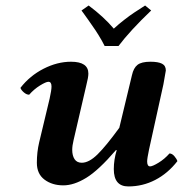

<svg xmlns="http://www.w3.org/2000/svg" viewBox="-20 -667 664 697"><path d="M403.8 -122.1H400.9Q337.9 -48.8 293.2 -21.5Q248.5 5.9 210 5.9Q169.4 5.9 141.6 -14.9Q113.8 -35.6 113.8 -76.2Q113.8 -114.7 122.1 -149.9L160.2 -309.1Q167 -339.8 167 -353Q167 -370.1 155.8 -370.1Q147 -370.1 125.2 -356.7Q103.5 -343.3 85.9 -323.2Q76.2 -323.2 66.4 -331.8Q56.6 -340.3 54.2 -348.1Q88.4 -392.1 138.2 -417.5Q188 -442.9 237.8 -442.9Q300.8 -442.9 300.8 -399.9Q300.8 -386.2 293 -356L247.1 -158.2Q242.2 -137.7 242.2 -123Q242.2 -102.1 250.7 -89.1Q259.3 -76.2 276.9 -76.2Q303.2 -76.2 334.2 -106.7Q365.2 -137.2 413.1 -203.1L459 -394Q464.8 -420.4 479.2 -431.6Q493.7 -442.9 525.9 -442.9Q554.2 -442.9 568.1 -435.8Q582 -428.7 582 -411.1Q582 -409.2 573.2 -360.8L521 -124Q514.2 -91.8 514.2 -81.1Q514.2 -63 524.9 -63Q533.7 -63 555.7 -76.4Q577.6 -89.8 595.2 -109.9Q604.5 -109.9 612.8 -100.3Q621.1 -90.8 624 -82Q589.4 -37.6 543.7 -13.9Q498 9.8 445.8 9.8Q393.1 9.8 393.1 -53.2Q393.1 -87.4 403.8 -122.1ZM410.2 -500H359.9Q355 -509.8 349.9 -519Q344.7 -528.3 337.9 -539.3Q331.1 -550.3 326.7 -556.9Q322.3 -563.5 313.2 -576.4Q304.2 -589.4 301.5 -593.3Q298.8 -597.2 288.1 -612.1Q277.3 -627 275.9 -628.9L301.8 -647Q356.4 -606.4 393.1 -563Q411.6 -580.1 431.9 -595.7Q452.1 -611.3 466.1 -620.6Q480 -629.9 506.8 -647L528.8 -628.9Q451.7 -555.2 410.2 -500Z"/></svg>

Font: Common Serif
Style: Bold Italic
Weight: 700
Italic angle: -12°
Designer: Philipp H. Poll, Khaled Hosny
Foundry: Stefan Peev, Context Ltd.
Version: Version 1.026